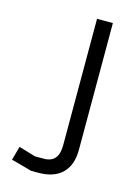

<svg xmlns="http://www.w3.org/2000/svg" viewBox="-109 -760 585 820"><g transform="rotate(15 183.5 -350.0)"><path d="M144 0H112L21 -25L38 -86L112 -64H151Q216 -64 216 -140V-700H286V-140Q286 -72 249.5 -36Q213 0 144 0Z"/></g></svg>

Font: Strong
Style: Regular
Weight: 400
Designer: Roman Shchyukin (Gaslight Type Foundry)
Foundry: Cyreal (www.cyreal.org)
Version: Version 1.001